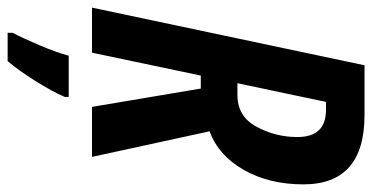

<svg xmlns="http://www.w3.org/2000/svg" viewBox="-258 -498 975 503"><g transform="rotate(90 229.5 -246.5)"><path d="M245 -613H266Q337 -613 337 -538Q337 -481 310 -431Q283 -381 227 -381H196ZM116 0 176 -285H210L258 0H389L322 -308Q385 -331 423 -397.5Q461 -464 461 -554Q461 -714 279 -714H149L-2 0ZM138 221Q162 193 190 148.5Q218 104 232 71V61H124Q115 94 96.5 137.5Q78 181 64 208V221Z"/></g></svg>

Font: Noto Sans Display Condensed
Style: Bold Italic
Weight: 700
Width: 3
Designer: Monotype Design team
Foundry: Monotype Imaging Inc.
Version: 1.000